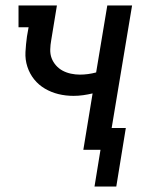

<svg xmlns="http://www.w3.org/2000/svg" viewBox="-20 -550 540 705"><path d="M327 135 349 0H286L320 -207Q303 -203 285.5 -200.5Q268 -198 250 -198Q221 -198 194.5 -204.5Q168 -211 145 -224.5Q122 -238 105.5 -258.5Q89 -279 80.5 -305Q72 -331 73.5 -359Q75 -387 79 -416L85 -450H48V-530H189L168 -402Q165 -386 164.5 -368.5Q164 -351 169.5 -336.5Q175 -322 185.5 -310Q196 -298 210 -290.5Q224 -283 240.5 -279.5Q257 -276 273 -276Q288 -276 303 -278Q318 -280 333 -284L374 -530H465L390 -80H442L407 135Z"/></svg>

Font: Iosevka Slab Medium
Style: Italic
Weight: 500
Italic angle: -9°
Monospace: yes
Designer: Belleve Invis
Foundry: Belleve Invis
Version: Version 11.1.0; ttfautohint (v1.8.3)